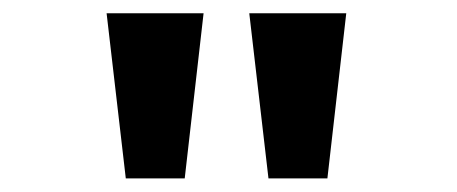

<svg xmlns="http://www.w3.org/2000/svg" viewBox="-20 -720 690 290"><path d="M170 -450.5 141 -700H287.5L259 -450.5ZM385.5 -450.5 356.5 -700H503L474.5 -450.5Z"/></svg>

Font: Trispace Thin SemiBold
Style: Regular
Weight: 600
Version: Version 1.210